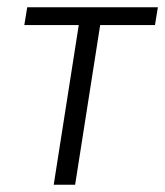

<svg xmlns="http://www.w3.org/2000/svg" viewBox="-20 -509 455 529"><path d="M128 0 197 -440H47L55 -489H415L407 -440H256L187 0Z"/></svg>

Font: Nunito Sans 10pt Condensed Light
Style: Italic
Weight: 300
Width: 3
Italic angle: -9°
Designer: Vernon Adams
Foundry: Vernon Adams
Version: Version 3.101;gftools[0.9.27]